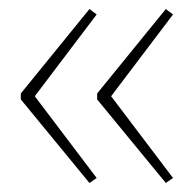

<svg xmlns="http://www.w3.org/2000/svg" viewBox="-20 -492 429 425"><path d="M26 -285 178 -472 194 -460 57 -279 194 -98 178 -87 26 -272ZM195 -285 347 -472 363 -460 226 -279 363 -98 347 -87 195 -272Z"/></svg>

Font: Noto Sans Devanagari Thin
Style: Regular
Weight: 100
Designer: Jelle Bosma - Monotype Design Team
Foundry: Monotype Imaging Inc.
Version: Version 2.004; ttfautohint (v1.8.4.7-5d5b)